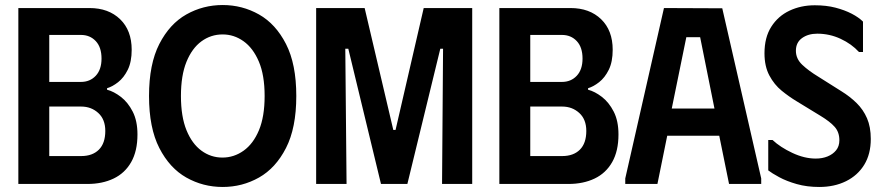

<svg xmlns="http://www.w3.org/2000/svg" viewBox="-20 -732 3510 764"><path d="M53 0H328Q387 0 432 -21.5Q477 -43 502 -87Q527 -131 527 -197Q527 -251 508 -288Q489 -325 461 -346.5Q433 -368 406 -375V-381Q427 -387 450 -405Q473 -423 488.5 -454.5Q504 -486 504 -534Q504 -611 458 -655.5Q412 -700 336 -700H53ZM176 -111V-308H303Q343 -308 371 -282.5Q399 -257 399 -211Q399 -162 373.5 -136.5Q348 -111 303 -111ZM176 -406V-593H302Q338 -593 361 -568.5Q384 -544 384 -499Q384 -455 361 -430.5Q338 -406 302 -406Z M573 -350Q573 -477 614 -557Q655 -637 721.5 -674.5Q788 -712 866 -712Q944 -712 1010.5 -674.5Q1077 -637 1118 -557Q1159 -477 1159 -350Q1159 -223 1118 -143Q1077 -63 1010.5 -25.5Q944 12 866 12Q788 12 721.5 -25.5Q655 -63 614 -143Q573 -223 573 -350ZM700 -350Q700 -268 722 -214Q744 -160 781.5 -132.5Q819 -105 865 -105Q911 -105 949.5 -132.5Q988 -160 1010.5 -214Q1033 -268 1033 -350Q1033 -433 1010 -487Q987 -541 949 -568Q911 -595 866 -595Q819 -595 781.5 -567.5Q744 -540 722 -486Q700 -432 700 -350Z M1238 0V-700H1431L1545 -215H1554L1666 -700H1859V0H1739L1743 -538H1732L1601 0H1496L1366 -538H1354L1359 0Z M1967 0H2242Q2301 0 2346 -21.5Q2391 -43 2416 -87Q2441 -131 2441 -197Q2441 -251 2422 -288Q2403 -325 2375 -346.5Q2347 -368 2320 -375V-381Q2341 -387 2364 -405Q2387 -423 2402.5 -454.5Q2418 -486 2418 -534Q2418 -611 2372 -655.5Q2326 -700 2250 -700H1967ZM2090 -111V-308H2217Q2257 -308 2285 -282.5Q2313 -257 2313 -211Q2313 -162 2287.5 -136.5Q2262 -111 2217 -111ZM2090 -406V-593H2216Q2252 -593 2275 -568.5Q2298 -544 2298 -499Q2298 -455 2275 -430.5Q2252 -406 2216 -406Z M2468 0V-22L2622 -700L2854 -699L3009 -22V0H2881L2842 -192H2635L2596 0ZM2653 -300H2823L2766 -584H2711Z M3445 -179Q3445 -119 3419 -76.5Q3393 -34 3346.5 -11Q3300 12 3240 12Q3191 12 3150.5 0.5Q3110 -11 3080.5 -27Q3051 -43 3037 -54V-175H3054Q3085 -146 3133 -123.5Q3181 -101 3226 -101Q3252 -101 3273 -109.5Q3294 -118 3307 -134Q3320 -150 3320 -174Q3320 -206 3301.5 -227Q3283 -248 3245 -271L3150 -329Q3120 -347 3090.5 -371Q3061 -395 3041.5 -431.5Q3022 -468 3022 -520Q3022 -583 3049 -625.5Q3076 -668 3121.5 -689.5Q3167 -711 3222 -711Q3268 -711 3304.5 -701.5Q3341 -692 3369 -677.5Q3397 -663 3414 -646V-525H3398Q3369 -557 3325 -577.5Q3281 -598 3232 -598Q3196 -598 3171.5 -580.5Q3147 -563 3147 -530Q3147 -498 3172.5 -474Q3198 -450 3236 -427L3328 -369Q3362 -348 3388.5 -322Q3415 -296 3430 -261.5Q3445 -227 3445 -179Z"/></svg>

Font: Phudu Light Medium
Style: Regular
Weight: 500
Version: Version 1.005;gftools[0.9.23]